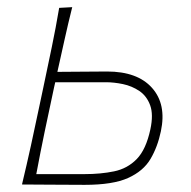

<svg xmlns="http://www.w3.org/2000/svg" viewBox="-20 -516 534 537"><path d="M41.5 0Q55 -56.5 66.5 -108.8Q78 -161 90.5 -221L101 -270.5Q114 -332 125 -385Q136 -438 145.5 -494L182 -496Q170.5 -450 160.8 -406.2Q151 -362.5 140.5 -315Q170 -315 208.2 -315.5Q246.5 -316 279.5 -316Q364.5 -316 405.2 -270.2Q446 -224.5 430 -149Q421 -105.5 401 -71.5Q381 -37.5 338.2 -18.2Q295.5 1 217 1Q166 1 119.5 0.5Q73 0 41.5 0ZM81.5 -29H216Q262 -29 299.2 -36.8Q336.5 -44.5 362.5 -71.2Q388.5 -98 400.5 -154Q409.5 -195.5 400 -221.5Q390.5 -247.5 369.8 -261.5Q349 -275.5 323.8 -280.8Q298.5 -286 276.5 -286H134.5Q132.5 -278.5 131 -270.5Q117 -205.5 105 -148Q93 -90.5 81.5 -29Z"/></svg>

Font: Commissioner Flair Thin
Style: Italic
Weight: 100
Italic angle: -12°
Designer: Kostas Bartsokas
Foundry: Kostas Bartsokas
Version: Version 1.000; ttfautohint (v1.8.3)